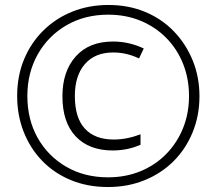

<svg xmlns="http://www.w3.org/2000/svg" viewBox="-20 -743 871 772"><path d="M414 9Q332 9 264.5 -19Q197 -47 149 -97Q101 -147 75 -213.5Q49 -280 49 -357Q49 -438 77 -505Q105 -572 155 -621Q205 -670 271.5 -696.5Q338 -723 416 -723Q497 -723 564 -695Q631 -667 679.5 -616.5Q728 -566 755 -499.5Q782 -433 782 -356Q782 -278 754.5 -211Q727 -144 678 -95Q629 -46 561.5 -18.5Q494 9 414 9ZM414 -30Q486 -30 546 -55Q606 -80 649.5 -125Q693 -170 716.5 -229Q740 -288 740 -357Q740 -426 716.5 -485.5Q693 -545 649.5 -589.5Q606 -634 546.5 -659Q487 -684 415 -684Q320 -684 246.5 -641Q173 -598 131.5 -524Q90 -450 90 -357Q90 -263 131 -189.5Q172 -116 245.5 -73Q319 -30 414 -30ZM433 -138Q338 -138 284.5 -194.5Q231 -251 231 -356Q231 -456 284.5 -516Q338 -576 434 -576Q469 -576 500 -568.5Q531 -561 558 -548L539 -508Q489 -532 435 -532Q362 -532 321.5 -485.5Q281 -439 281 -357Q281 -269 321.5 -225.5Q362 -182 437 -182Q490 -182 545 -203V-161Q493 -138 433 -138Z"/></svg>

Font: Noto Sans Gurmukhi UI Condensed Light
Style: Regular
Weight: 300
Width: 3
Designer: Jelle Bosma - Monotype Design Team
Foundry: Monotype Imaging Inc.
Version: Version 2.004; ttfautohint (v1.8.4.7-5d5b)